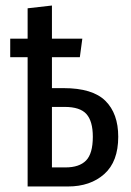

<svg xmlns="http://www.w3.org/2000/svg" viewBox="-20 -675 473 695"><path d="M408 -180Q408 -90 357.5 -45Q307 0 226 0H80V-468H17V-535H80V-645L168 -655V-535H278L269 -468H168V-356H210Q315 -356 361.5 -310Q408 -264 408 -180ZM316 -180Q316 -236 293 -262Q270 -288 214 -288H168V-69H217Q267 -69 291.5 -94Q316 -119 316 -180Z"/></svg>

Font: Fira Sans Extra Condensed
Style: Regular
Weight: 400
Width: 1
Designer: Carrois Corporate & Edenspiekermann AG
Foundry: Carrois Corporate GbR & Edenspiekermann AG
Version: Version 4.203